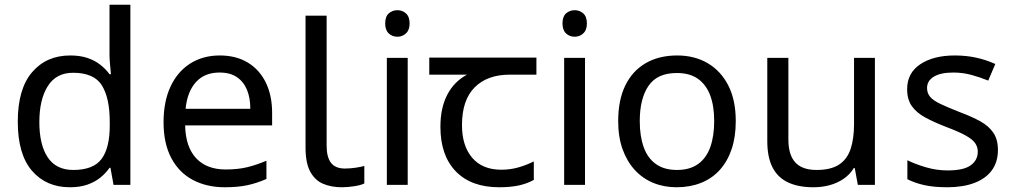

<svg xmlns="http://www.w3.org/2000/svg" viewBox="-20 -780 4275 810"><path d="M275 10Q175 10 115 -59.5Q55 -129 55 -267Q55 -405 115.5 -475.5Q176 -546 276 -546Q318 -546 349 -535.5Q380 -525 403 -507Q426 -489 442 -467H448Q447 -480 444.5 -505.5Q442 -531 442 -546V-760H530V0H459L446 -72H442Q426 -49 403 -30.5Q380 -12 348.5 -1Q317 10 275 10ZM289 -63Q374 -63 408.5 -109.5Q443 -156 443 -250V-266Q443 -366 410 -419.5Q377 -473 288 -473Q217 -473 181.5 -416.5Q146 -360 146 -265Q146 -169 181.5 -116Q217 -63 289 -63Z M907 -546Q976 -546 1025.5 -516Q1075 -486 1101.5 -431.5Q1128 -377 1128 -304V-251H761Q763 -160 807.5 -112.5Q852 -65 932 -65Q983 -65 1022.5 -74.5Q1062 -84 1104 -102V-25Q1063 -7 1023 1.5Q983 10 928 10Q852 10 793.5 -21Q735 -52 702.5 -113.5Q670 -175 670 -264Q670 -352 699.5 -415Q729 -478 782.5 -512Q836 -546 907 -546ZM906 -474Q843 -474 806.5 -433.5Q770 -393 763 -321H1036Q1036 -367 1022 -401Q1008 -435 979.5 -454.5Q951 -474 906 -474Z M1422 10Q1378 10 1343.5 -4.5Q1309 -19 1289 -55.5Q1269 -92 1269 -157V-714H1358V-165Q1358 -117 1376.5 -93Q1395 -69 1435 -69Q1457 -69 1480.5 -72.5Q1504 -76 1517 -80V-6Q1503 1 1475.5 5.5Q1448 10 1422 10Z M1700 -536V0H1612V-536ZM1657 -737Q1677 -737 1692.5 -723.5Q1708 -710 1708 -681Q1708 -653 1692.5 -639Q1677 -625 1657 -625Q1635 -625 1620 -639Q1605 -653 1605 -681Q1605 -710 1620 -723.5Q1635 -737 1657 -737Z M2086 10Q1968 10 1903 -57Q1838 -124 1838 -245Q1838 -325 1867 -380.5Q1896 -436 1950 -465H1791V-537H2243V-465H2130Q2036 -465 1982.5 -411.5Q1929 -358 1929 -252Q1929 -165 1972 -114.5Q2015 -64 2095 -64Q2132 -64 2166 -73.5Q2200 -83 2232 -99V-21Q2203 -5 2168 2.5Q2133 10 2086 10Z M2448 -536V0H2360V-536ZM2405 -737Q2425 -737 2440.5 -723.5Q2456 -710 2456 -681Q2456 -653 2440.5 -639Q2425 -625 2405 -625Q2383 -625 2368 -639Q2353 -653 2353 -681Q2353 -710 2368 -723.5Q2383 -737 2405 -737Z M3084 -269Q3084 -202 3066.5 -150.5Q3049 -99 3016.5 -63Q2984 -27 2937.5 -8.5Q2891 10 2834 10Q2781 10 2736 -8.5Q2691 -27 2658 -63Q2625 -99 2606.5 -150.5Q2588 -202 2588 -269Q2588 -358 2618 -419.5Q2648 -481 2704 -513.5Q2760 -546 2837 -546Q2910 -546 2965.5 -513.5Q3021 -481 3052.5 -419.5Q3084 -358 3084 -269ZM2679 -269Q2679 -206 2695.5 -159.5Q2712 -113 2747 -88Q2782 -63 2836 -63Q2890 -63 2925 -88Q2960 -113 2976.5 -159.5Q2993 -206 2993 -269Q2993 -333 2976 -378Q2959 -423 2924.5 -447.5Q2890 -472 2835 -472Q2753 -472 2716 -418Q2679 -364 2679 -269Z M3671 -536V0H3599L3586 -71H3582Q3565 -43 3538 -25Q3511 -7 3479 1.5Q3447 10 3412 10Q3348 10 3304.5 -10.5Q3261 -31 3239 -74Q3217 -117 3217 -185V-536H3306V-191Q3306 -127 3335 -95Q3364 -63 3425 -63Q3485 -63 3519.5 -85.5Q3554 -108 3568.5 -151.5Q3583 -195 3583 -257V-536Z M4190 -148Q4190 -96 4164 -61Q4138 -26 4090 -8Q4042 10 3976 10Q3920 10 3879.5 1Q3839 -8 3808 -24V-104Q3840 -88 3885.5 -74.5Q3931 -61 3978 -61Q4045 -61 4075 -82.5Q4105 -104 4105 -140Q4105 -160 4094 -176Q4083 -192 4054.5 -208Q4026 -224 3973 -244Q3921 -264 3884 -284Q3847 -304 3827 -332Q3807 -360 3807 -404Q3807 -472 3862.5 -509Q3918 -546 4008 -546Q4057 -546 4099.5 -536.5Q4142 -527 4179 -510L4149 -440Q4115 -454 4078 -464Q4041 -474 4002 -474Q3948 -474 3919.5 -456.5Q3891 -439 3891 -409Q3891 -387 3904 -371.5Q3917 -356 3947.5 -341.5Q3978 -327 4029 -307Q4080 -288 4116 -268Q4152 -248 4171 -219.5Q4190 -191 4190 -148Z"/></svg>

Font: lguzrati85
Style: Book
Weight: 400
Designer: Jelle Bosma - Monotype Design Team, Universal Thirst
Foundry: Monotype Imaging Inc.
Version: Version 2.106